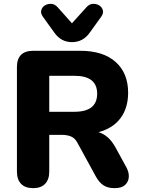

<svg xmlns="http://www.w3.org/2000/svg" viewBox="-20 -969 740 998"><path d="M236 -388H367Q485 -388 485 -482Q485 -575 367 -575H236ZM354 -750Q297 -750 262 -800L203 -882Q190 -900 194.5 -916Q199 -932 213.5 -941Q228 -950 246.5 -949Q265 -948 280 -931L354 -848L429 -931Q444 -948 462.5 -949Q481 -950 495.5 -941Q510 -932 514.5 -916Q519 -900 506 -882L447 -800Q412 -750 354 -750ZM152 9Q111 9 89.5 -13.5Q68 -36 68 -77V-620Q68 -705 153 -705H397Q516 -705 581 -647Q646 -589 646 -487Q646 -408 606.5 -355Q567 -302 492 -282Q545 -266 579 -205L636 -101Q651 -74 649.5 -49Q648 -24 630 -7.5Q612 9 576 9Q540 9 517.5 -6Q495 -21 478 -52L384 -224Q371 -250 350.5 -259Q330 -268 302 -268H236V-77Q236 -36 214.5 -13.5Q193 9 152 9Z"/></svg>

Font: Chiron GoRound TC EB
Style: Regular
Weight: 700
Designer: Ryoko NISHIZUKA 西塚涼子 (kana, bopomofo & ideographs); Paul D. Hunt (Latin, Greek & Cyrillic); Sandoll Communications 산돌커뮤니
Foundry: Adobe
Version: Version 1.000;hotconv 1.1.1;makeotfexe 2.6.0